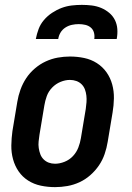

<svg xmlns="http://www.w3.org/2000/svg" viewBox="-20 -760 540 788"><path d="M206 8Q176 8 147.5 2Q119 -4 95.5 -19Q72 -34 56.5 -56.5Q41 -79 33.5 -106.5Q26 -134 26.5 -163.5Q27 -193 31 -222L51 -342Q55 -367 64 -392Q73 -417 87.5 -439Q102 -461 123 -479Q144 -497 168 -508Q192 -519 217 -523.5Q242 -528 267 -528Q297 -528 325.5 -522Q354 -516 377.5 -501Q401 -486 417 -463.5Q433 -441 440.5 -413.5Q448 -386 447.5 -356.5Q447 -327 442 -298L422 -178Q418 -153 409.5 -128Q401 -103 386 -81Q371 -59 350.5 -41Q330 -23 306 -12Q282 -1 256.5 3.5Q231 8 206 8ZM206 -88Q225 -88 245 -96Q265 -104 279.5 -119.5Q294 -135 301.5 -154.5Q309 -174 312 -193L332 -313Q334 -327 335 -340.5Q336 -354 334.5 -367.5Q333 -381 328.5 -393Q324 -405 315 -414Q306 -423 293.5 -427.5Q281 -432 267 -432Q248 -432 228.5 -424Q209 -416 194 -400.5Q179 -385 172 -365.5Q165 -346 162 -327L142 -207Q140 -193 138.5 -179.5Q137 -166 139 -152.5Q141 -139 145.5 -127Q150 -115 159 -106Q168 -97 180 -92.5Q192 -88 206 -88ZM127 -600Q131 -621 138.5 -641Q146 -661 160.5 -678Q175 -695 194 -707.5Q213 -720 233 -727.5Q253 -735 274 -737.5Q295 -740 316 -740Q337 -740 357 -737.5Q377 -735 395 -727.5Q413 -720 428 -707.5Q443 -695 451.5 -678Q460 -661 461.5 -641Q463 -621 459 -600H367Q369 -614 365.5 -626.5Q362 -639 352.5 -647Q343 -655 330 -658Q317 -661 303 -661Q289 -661 275 -658Q261 -655 248.5 -647Q236 -639 228.5 -626.5Q221 -614 219 -600Z"/></svg>

Font: Iosevka Term Curly Oblique
Style: Bold
Weight: 700
Italic angle: -9°
Designer: Belleve Invis
Foundry: Belleve Invis
Version: Version 32.3.0